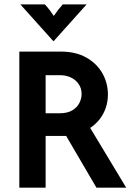

<svg xmlns="http://www.w3.org/2000/svg" viewBox="-20 -862 600 882"><path d="M68.8 0V-625H259.7Q327.8 -625 376 -597.9Q424.3 -570.8 450 -526Q475.7 -481.2 475.7 -427.8Q475.7 -395.8 466 -367Q456.2 -338.2 438.2 -314.9Q420.1 -291.7 394.4 -274.3L559.7 0H422.9L284 -237.5H189.6V0ZM189.6 -341.7H254.2Q289.6 -341.7 311.8 -354.9Q334 -368.1 344.4 -388.5Q354.9 -409 354.9 -429.9Q354.9 -455.6 342 -475Q329.2 -494.4 306.6 -505.6Q284 -516.7 254.2 -516.7H189.6ZM225 -672.9 73.6 -841.7H186.1Q197.9 -829.2 207.3 -816.7Q216.7 -804.2 227.1 -788.9Q237.5 -804.2 247.2 -816.7Q256.9 -829.2 268.1 -841.7H377.8L226.4 -672.9Z"/></svg>

Font: Afacad Flux
Style: Bold
Weight: 700
Designer: Kristian Moeller
Foundry: Dicotype
Version: Version 1.100